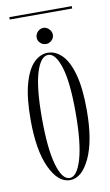

<svg xmlns="http://www.w3.org/2000/svg" viewBox="-83 -743 459 798"><g transform="rotate(-10 147.0 -344.5)"><path d="M147 11Q96.5 11 62.5 -62Q28.5 -135 28.5 -263.5Q28.5 -357.5 44.8 -415.5Q61 -473.5 87.8 -500Q114.5 -526.5 147 -526.5Q179 -526.5 206 -500Q233 -473.5 249.2 -415.5Q265.5 -357.5 265.5 -263.5Q265.5 -135 231.2 -62Q197 11 147 11ZM147 2Q178 2 198 -65.8Q218 -133.5 218 -263.5Q218 -391 198 -454.2Q178 -517.5 147 -517.5Q115 -517.5 95.5 -454.2Q76 -391 76 -263.5Q76 -133.5 95.5 -65.8Q115 2 147 2ZM147 -563.5Q133 -563.5 122.8 -573.2Q112.5 -583 112.5 -596.5Q112.5 -610.5 122.8 -621Q133 -631.5 147 -631.5Q160 -631.5 170.5 -621Q181 -610.5 181 -596.5Q181 -583 170.5 -573.2Q160 -563.5 147 -563.5ZM15.5 -690V-700H279V-690Z"/></g></svg>

Font: Imbue 100pt ExtraLight
Style: Regular
Weight: 200
Designer: Tyler Finck
Foundry: Etcetera Type Company
Version: Version 1.102; ttfautohint (v1.8.3)